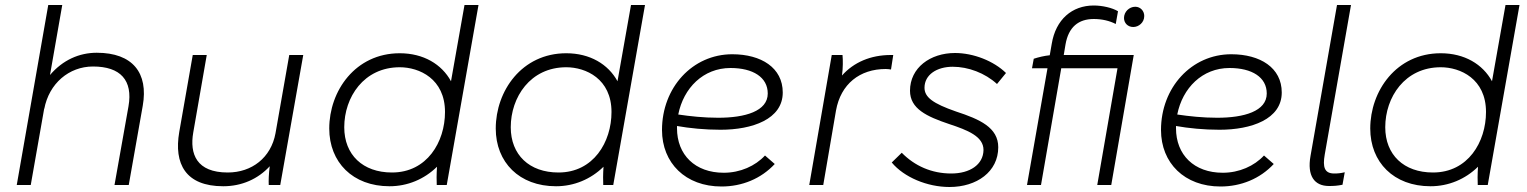

<svg xmlns="http://www.w3.org/2000/svg" viewBox="-20 -740 6109 768"><path d="M47 0H103L157 -307V-304C176 -406 256 -474 352 -474C462 -474 512 -419 494 -315L438 0H495L551 -317C574 -448 511 -529 367 -529C297 -529 231 -500 180 -440L229 -720H173Z M873 5C947 5 1012 -24 1059 -75C1055 -46 1054 -17 1055 0H1101L1193 -520H1137L1082 -207C1064 -109 987 -50 891 -50C766 -50 738 -124 753 -210L807 -520H751L697 -212C675 -85 722 5 873 5Z M1727 0H1767L1894 -720H1838L1784 -415C1747 -483 1674 -527 1579 -527C1401 -527 1297 -376 1297 -226C1297 -91 1391 5 1538 5C1610 5 1677 -23 1728 -73C1726 -44 1726 -15 1727 0ZM1579 -471C1657 -471 1760 -425 1760 -292C1760 -172 1688 -50 1548 -50C1431 -50 1357 -121 1357 -231C1357 -351 1435 -471 1579 -471Z M2393 0H2433L2560 -720H2504L2450 -415C2413 -483 2340 -527 2245 -527C2067 -527 1963 -376 1963 -226C1963 -91 2057 5 2204 5C2276 5 2343 -23 2394 -73C2392 -44 2392 -15 2393 0ZM2245 -471C2323 -471 2426 -425 2426 -292C2426 -172 2354 -50 2214 -50C2097 -50 2023 -121 2023 -231C2023 -351 2101 -471 2245 -471Z M2866 6C2948 6 3024 -25 3079 -84L3040 -118C3001 -76 2941 -49 2875 -49C2760 -49 2688 -121 2688 -227V-236C2739 -227 2799 -221 2862 -221C2989 -221 3111 -263 3111 -370C3111 -469 3025 -523 2909 -523C2750 -523 2628 -390 2628 -220C2628 -88 2722 6 2866 6ZM2693 -282C2714 -388 2793 -468 2902 -468C2992 -468 3051 -431 3051 -366C3051 -295 2960 -269 2853 -269C2795 -269 2740 -275 2693 -282Z M3217 0H3273L3324 -298C3343 -404 3419 -464 3523 -464C3530 -464 3537 -463 3544 -462L3553 -520H3543C3463 -520 3395 -491 3348 -438C3352 -468 3352 -500 3350 -520H3307Z M3778 8C3887 8 3973 -53 3973 -151C3973 -230 3899 -263 3804 -294C3712 -326 3678 -351 3678 -389C3678 -441 3727 -473 3791 -473C3853 -473 3920 -448 3968 -404L4004 -448C3955 -496 3874 -528 3800 -528C3701 -528 3620 -469 3620 -377C3620 -305 3687 -274 3776 -244C3852 -219 3914 -194 3914 -140C3913 -81 3859 -46 3785 -46C3707 -46 3639 -76 3587 -129L3547 -90C3596 -31 3689 8 3778 8Z M4115 -505 4108 -467H4170L4088 0H4144L4225 -467H4450L4369 0H4425L4515 -520H4235L4242 -562C4254 -632 4294 -664 4355 -664C4388 -664 4418 -657 4443 -644L4452 -695C4429 -709 4389 -718 4355 -718C4268 -718 4203 -662 4187 -565L4179 -519C4158 -517 4133 -511 4115 -505ZM4513 -632C4535 -632 4557 -650 4557 -676C4557 -696 4542 -713 4521 -713C4497 -713 4476 -693 4476 -668C4476 -648 4491 -632 4513 -632Z M4862 6C4944 6 5020 -25 5075 -84L5036 -118C4997 -76 4937 -49 4871 -49C4756 -49 4684 -121 4684 -227V-236C4735 -227 4795 -221 4858 -221C4985 -221 5107 -263 5107 -370C5107 -469 5021 -523 4905 -523C4746 -523 4624 -390 4624 -220C4624 -88 4718 6 4862 6ZM4689 -282C4710 -388 4789 -468 4898 -468C4988 -468 5047 -431 5047 -366C5047 -295 4956 -269 4849 -269C4791 -269 4736 -275 4689 -282Z M5296 4C5317 4 5329 3 5350 -1L5359 -51C5343 -47 5330 -46 5317 -46C5278 -46 5270 -71 5279 -122L5384 -720H5328L5222 -116C5208 -37 5237 4 5296 4Z M5891 0H5931L6058 -720H6002L5948 -415C5911 -483 5838 -527 5743 -527C5565 -527 5461 -376 5461 -226C5461 -91 5555 5 5702 5C5774 5 5841 -23 5892 -73C5890 -44 5890 -15 5891 0ZM5743 -471C5821 -471 5924 -425 5924 -292C5924 -172 5852 -50 5712 -50C5595 -50 5521 -121 5521 -231C5521 -351 5599 -471 5743 -471Z"/></svg>

Font: Fixel Display Light
Style: Italic
Weight: 300
Italic angle: -10°
Designer: AlfaBravo + MacPaw
Foundry: Kyrylo Tkachov, Marchela Mozhyna, Serhii Makarenko, Maria Weinstein, Zakhar Kryvoshyya
Version: Version 1.210;Glyphs 3.2 (3217)